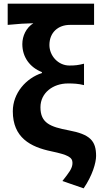

<svg xmlns="http://www.w3.org/2000/svg" viewBox="-20 -818 561 1049"><path d="M437 211C485 141 505 71 505 34C505 -49 472 -84 355 -106C254 -125 201 -146 201 -232C201 -311 270 -362 351 -362C381 -362 407 -361 439 -353V-470C408 -462 390 -460 359 -460C298 -460 250 -513 250 -572C250 -641 298 -682 362 -682H494V-798H22V-682C86 -688 114 -690 162 -691C123 -666 102 -622 102 -577C102 -506 143 -450 209 -424V-419C123 -391 50 -310 50 -210C50 -67 145 -15 262 9C351 28 376 41 376 72C376 103 356 126 321 171Z"/></svg>

Font: Noto Sans CJK SC
Style: Bold
Weight: 700
Designer: Ryoko NISHIZUKA 西塚涼子 (kana, bopomofo & ideographs); Paul D. Hunt (Latin, Greek & Cyrillic); Sandoll Communications 산돌커뮤니
Foundry: Adobe
Version: Version 2.004;hotconv 1.0.118;makeotfexe 2.5.65603